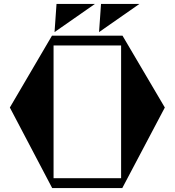

<svg xmlns="http://www.w3.org/2000/svg" viewBox="-20 -955 887 975"><path d="M267 -935H462L257 -792ZM493 -935H688L483 -792ZM817 -409 601 0H245L30 -409L244 -774H602ZM252 -50H595V-724H252Z"/></svg>

Font: Chokokutai
Style: Regular
Weight: 400
Designer: 108号,108go
Foundry: Font Zone 108
Version: Version 1.000; ttfautohint (v1.8.3)